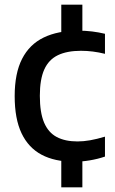

<svg xmlns="http://www.w3.org/2000/svg" viewBox="-20 -684 494 824"><path d="M297 10Q215 10 158.5 -20Q102 -50 72.5 -112Q43 -174 43 -271.5Q43 -369.5 74.8 -431.5Q106.5 -493.5 167.5 -523Q228.5 -552.5 316 -552.5Q346.5 -552.5 375 -549Q403.5 -545.5 430.5 -539V-453Q404 -459.5 378.5 -462.8Q353 -466 327.5 -466Q267.5 -466 228.2 -447Q189 -428 170 -385.8Q151 -343.5 151 -273Q151 -201 169.2 -158Q187.5 -115 223.5 -96Q259.5 -77 312.5 -77Q338.5 -77 366.8 -82Q395 -87 430.5 -97.5V-12Q399.5 -1.5 365.5 4.2Q331.5 10 297 10ZM243 120V-12H333.5V120ZM243 -532V-664H333.5V-532Z"/></svg>

Font: Encode Sans Condensed Thin Medium
Style: Regular
Weight: 500
Version: Version 3.002